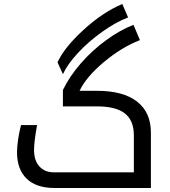

<svg xmlns="http://www.w3.org/2000/svg" viewBox="-20 -938 848 958"><path d="M252 0Q161.1 0 113 -46.4Q64.9 -92.8 64.9 -179.2Q64.9 -204.6 70.3 -242.2Q75.7 -279.8 85 -314H165Q149.9 -231 149.9 -189Q149.9 -137.2 176.5 -107.7Q203.1 -78.1 249 -78.1H647.9V-262.2Q647.9 -336.9 603 -372.1Q558.1 -407.2 463.9 -407.2H293.9V-488.8Q326.2 -556.2 382.8 -621.3Q439.5 -686.5 509.5 -737.5Q579.6 -788.6 646 -814L678.2 -737.8Q587.4 -702.6 499 -628.9Q410.6 -555.2 377 -484.9H463.9Q594.7 -484.9 663.8 -431.2Q732.9 -377.4 732.9 -276.9V0ZM267.1 -627Q299.8 -700.2 396.5 -788.8Q493.2 -877.4 590.3 -918L619.1 -851.1Q557.6 -827.6 489.3 -778.8Q420.9 -730 368.9 -673.8Q316.9 -617.7 293.9 -567.9Z"/></svg>

Font: Droid Arabic Kufi
Style: Regular
Weight: 400
Designer: Pascal Zoghbi
Foundry: Irfont.ir
Version: Version 1.00 February 28, 2013, initial release